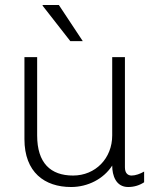

<svg xmlns="http://www.w3.org/2000/svg" viewBox="-20 -740 658 770"><path d="M262 -575H312L216 -720H151V-717L262 -575ZM430 -76C430 -36 445 10 494 10C518 10 540 3 558 -9V-52C543 -43 523 -36 508 -36C493 -36 481 -45 481 -69V-511H430V-197C430 -105 363 -36 273 -36C183 -36 129 -86 129 -197V-511H78V-182C78 -49 159 10 265 10C332 10 395 -22 430 -76Z"/></svg>

Font: ChivoLight
Style: Regular
Weight: 300
Designer: Hector Gatti
Foundry: Omnibus-Type
Version: Version 1.004;PS 001.004;hotconv 1.0.88;makeotf.lib2.5.64775